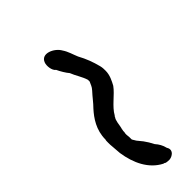

<svg xmlns="http://www.w3.org/2000/svg" viewBox="3 -551 547 547"><g transform="rotate(45 276.5 -278.0)"><path d="M106 -242C116 -238 137 -240 144 -250C155 -255 170 -264 178 -271C194 -277 211 -289 228 -294H235C245 -289 249 -289 258 -281C272 -268 285 -259 297 -247C317 -229 345 -209 384 -209C386 -208 390 -208 395 -208C400 -208 407 -208 414 -209C419 -209 423 -210 427 -210L440 -211C487 -218 529 -238 549 -277C549 -279 550 -281 552 -284L553 -291C556 -306 542 -328 524 -316C511 -313 501 -307 492 -299C482 -294 472 -288 464 -282L448 -269C442 -266 441 -264 436 -262H427C424 -262 420 -261 416 -261C413 -261 410 -261 407 -262C403 -262 400 -262 398 -263C396 -263 395 -263 393 -264C381 -267 366 -267 357 -274C355 -274 355 -275 354 -276C330 -289 312 -318 291 -333C278 -340 263 -348 245 -348C239 -348 233 -348 225 -346C202 -340 183 -333 161 -321C147 -315 131 -311 118 -302C96 -290 79 -252 106 -242Z"/></g></svg>

Font: Scribbler
Style: Ita
Weight: 400
Designer: Mew Too
Foundry: Cannot Into Space Fonts
Version: Version 1.001